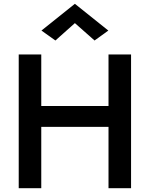

<svg xmlns="http://www.w3.org/2000/svg" viewBox="-20 -985 784 1005"><path d="M372 -864 475 -773 547 -825 372 -965 197 -825 270 -773ZM548 -700V-430H196V-700H78V0H196V-321H548V0H666V-700Z"/></svg>

Font: Jost Medium
Style: Regular
Weight: 500
Version: Version 3.710